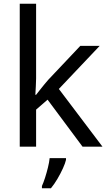

<svg xmlns="http://www.w3.org/2000/svg" viewBox="-20 -780 574 1021"><path d="M172 -363Q172 -347 170.5 -321Q169 -295 168 -276H172Q178 -284 190 -299Q202 -314 214.5 -329.5Q227 -345 236 -355L407 -536H510L293 -307L525 0H419L233 -250L172 -197V0H85V-760H172ZM331 70Q327 88 314.5 115.5Q302 143 285.5 171Q269 199 251 221H203V209Q211 192 219.5 165.5Q228 139 235 110.5Q242 82 244 61H331Z"/></svg>

Font: Noto Sans Buhid
Style: Regular
Weight: 400
Designer: Monotype Design Team
Foundry: Monotype Imaging Inc.
Version: Version 2.001